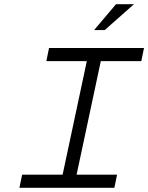

<svg xmlns="http://www.w3.org/2000/svg" viewBox="-20 -900 710 920"><path d="M670 -670H215L202 -607H396L280 -63H86L73 0H528L541 -63H347L463 -607H657ZM431 -756H482L622 -880H536Z"/></svg>

Font: LT Wave Mono Light
Style: Italic
Weight: 300
Designer: Daniel Lyons
Version: Version 2.5 (Glyphs App)